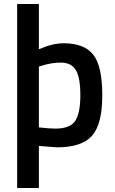

<svg xmlns="http://www.w3.org/2000/svg" viewBox="-20 -728 576 963"><path d="M258 -83Q332 -83 357.5 -122Q383 -161 383 -250.5Q383 -340 360 -377Q337 -414 286 -414Q239 -414 191 -399L175 -394V-89Q228 -83 258 -83ZM299 -511Q403 -511 448 -453.5Q493 -396 493 -250.5Q493 -105 441.5 -47Q390 11 266 11L175 4V215H66V-708H175V-481Q244 -511 299 -511Z"/></svg>

Font: TitilliumWeb-SemiBold
Style: SemiBold
Weight: 600
Version: Version 1.001;PS 57.000;hotconv 1.0.70;makeotf.lib2.5.55311